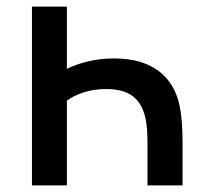

<svg xmlns="http://www.w3.org/2000/svg" viewBox="-20 -560 612 580"><path d="M182 -352Q211 -366.5 248 -375Q285 -383.5 324.5 -383.5Q407.5 -383.5 458 -346.5Q508.5 -309.5 523 -238.5Q531.5 -197 531.5 -127V0H425.5V-127Q425.5 -175.5 419.5 -202.5Q409.5 -248 381 -269.5Q352.5 -291 300.5 -291Q265 -291 234.5 -281.5Q204 -272 182 -256V0H76.5V-540H182Z"/></svg>

Font: Hauora SemiBold
Style: Regular
Weight: 600
Designer: Wayne Shih
Foundry: WCYS
Version: Version 1.001